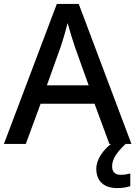

<svg xmlns="http://www.w3.org/2000/svg" viewBox="-20 -803 694 983"><path d="M540 -66H548C509 -35 473 12 473 61C473 122 509 160 581 160C609 160 628 156 647 150V85C636 88 619 92 597 92C571 92 554 78 554 49C554 10 578 -23 623 -66H653L383 -783H271L0 -66H112L188 -272H464ZM362 -567 434 -366H220L292 -567C300 -590 316 -644 326 -685C334 -655 355 -588 362 -567Z"/></svg>

Font: Noto Sans Malayalam UI Medium
Style: Regular
Weight: 500
Designer: Jelle Bosma - Monotype Design Team
Foundry: Monotype Imaging Inc.
Version: Version 2.104